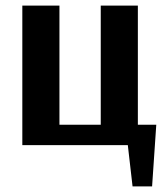

<svg xmlns="http://www.w3.org/2000/svg" viewBox="-20 -520 597 688"><path d="M455 148 438 0H60V-500H193V-73H341V-500H474V-73H540L525 148Z"/></svg>

Font: Arsenal
Style: Bold
Weight: 700
Designer: Andrij Shevchenko
Foundry: Stairsfor
Version: Version 2.001;PS 002.001;hotconv 1.0.88;makeotf.lib2.5.64775